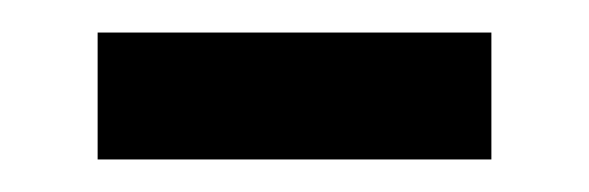

<svg xmlns="http://www.w3.org/2000/svg" viewBox="-20 -327 362 118"><path d="M40 -229V-307H282V-229Z"/></svg>

Font: Noto Sans IKEA
Style: Regular
Weight: 400
Designer: Monotype Design Team
Foundry: Monotype Imaging Inc.
Version: Version 2.001